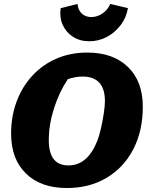

<svg xmlns="http://www.w3.org/2000/svg" viewBox="-20 -935 744 968"><path d="M317 13Q186 13 111 -60Q36 -133 36 -261Q36 -350 64.5 -425Q93 -500 144.5 -555Q196 -610 266 -640Q336 -670 420 -670Q550 -670 625 -597.5Q700 -525 700 -397Q700 -275 652 -182.5Q604 -90 517.5 -38.5Q431 13 317 13ZM325 -101Q422 -101 471 -226Q481 -252 489.5 -290Q498 -328 503.5 -365Q509 -402 509 -425Q509 -549 396 -549Q361 -549 322 -536Q278 -470 252 -388Q226 -306 226 -228Q226 -101 325 -101ZM430 -727Q383 -727 348 -749.5Q313 -772 296 -810Q279 -848 286 -894L371 -915Q373 -885 392 -867Q411 -849 440 -849Q470 -849 496.5 -867Q523 -885 536 -915L625 -894Q617 -846 588.5 -808.5Q560 -771 519 -749Q478 -727 430 -727Z"/></svg>

Font: Piazzolla ExtraBold
Style: Italic
Weight: 800
Italic angle: -11.3°
Designer: Juan Pablo del Peral
Foundry: Huerta Tipografica
Version: Version 1.330